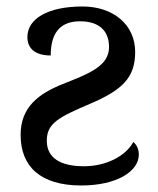

<svg xmlns="http://www.w3.org/2000/svg" viewBox="-20 -565 491 595"><path d="M240.2 -49.8C168.5 -49.8 125 -74.7 125 -128.9C125 -183.1 161.6 -201.7 259.8 -243.7C357.9 -285.6 398.9 -323.7 398.9 -403.8C398.9 -489.7 329.6 -544.9 235.8 -544.9C127 -544.9 64.9 -506.3 64.9 -450.2C64.9 -413.6 90.3 -393.1 137.2 -393.1C137.2 -460 164.1 -499 228 -499C286.6 -499 317.9 -470.2 317.9 -418.9C317.9 -358.4 250.5 -335 174.8 -304.7C99.1 -274.4 43.9 -232.9 43.9 -147C43.9 -48.8 105.5 9.8 231.9 9.8C341.3 9.8 410.2 -33.7 410.2 -85.9C410.2 -104 402.8 -117.2 393.1 -125C369.1 -80.6 308.1 -49.8 240.2 -49.8Z"/></svg>

Font: The Erased English
Style: Regular
Weight: 400
Designer: Monotype Design team + ligartures altered by 180 Amsterdam
Foundry: Monotype Imaging Inc.
Version: Version 1.030;Glyphs 3.1.2 (3151)